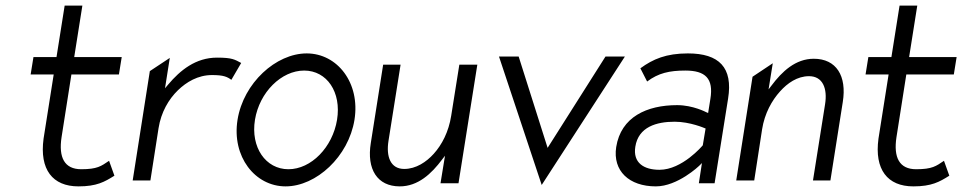

<svg xmlns="http://www.w3.org/2000/svg" viewBox="-20 -652 3427 683"><path d="M89 -387H171L135 -159C120 -49 167 11 259 11C324 11 352 -5 387 -27L368 -80C340 -61 326 -50 269 -50C209 -50 188 -92 199 -164L234 -387H403L413 -449H244L273 -632H210L181 -449H99Z M452 -10H515L544 -196C553 -253 580 -299 613 -331C643 -360 684 -385 734 -385C775 -385 788 -379 803 -368L838 -428C815 -440 807 -447 752 -447C676 -447 621 -402 578 -351L567 -338L584 -446L513 -399Z M825 -226C804 -95 887 11 996 11C1105 11 1220 -95 1241 -226C1262 -357 1180 -462 1071 -462C962 -462 846 -357 825 -226ZM887 -226C903 -324 981 -401 1062 -401C1143 -401 1195 -324 1179 -226C1163 -128 1087 -50 1006 -50C925 -50 871 -128 887 -226Z M1299 -143C1284 -50 1322 11 1402 11C1467 11 1515 -34 1553 -85L1563 -98L1547 0H1611L1678 -422H1614L1585 -240C1576 -183 1552 -137 1523 -105C1497 -76 1460 -51 1418 -51C1369 -51 1353 -95 1362 -151L1405 -422H1343Z M1755 -451 1907 6 2203 -451H2134L1928 -126L1825 -451Z M2172 -129C2159 -44 2218 11 2313 11C2391 11 2467 -62 2467 -62L2477 -72L2466 0H2522L2570 -301C2588 -412 2538 -462 2427 -462C2350 -462 2303 -442 2258 -409L2282 -362C2322 -392 2361 -401 2418 -401C2489 -401 2519 -373 2507 -300L2499 -250L2492 -253C2492 -253 2445 -278 2389 -278C2281 -278 2189 -236 2172 -129ZM2240 -130C2251 -201 2316 -219 2380 -219C2435 -219 2487 -196 2487 -196L2490 -195L2480 -135L2479 -134C2479 -134 2407 -48 2326 -48C2270 -48 2231 -73 2240 -130Z M2599 -10H2663L2691 -192C2700 -249 2726 -295 2755 -327C2781 -356 2816 -381 2858 -381C2907 -381 2924 -337 2915 -281L2872 -10H2934L2978 -289C2993 -382 2955 -443 2875 -443C2810 -443 2762 -398 2724 -347L2714 -334L2729 -427L2657 -379Z M3059 -387H3141L3105 -159C3090 -49 3137 11 3229 11C3294 11 3322 -5 3357 -27L3338 -80C3310 -61 3296 -50 3239 -50C3179 -50 3158 -92 3169 -164L3204 -387H3373L3383 -449H3214L3243 -632H3180L3151 -449H3069Z"/></svg>

Font: Charger Sport
Style: LitNrwObl
Weight: 300
Designer: Jasper
Foundry: Cannot Into Space Fonts
Version: Version 1.1